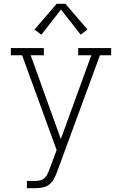

<svg xmlns="http://www.w3.org/2000/svg" viewBox="-20 -782 640 1007"><path d="M121 205V167H165Q178 167 192 163.5Q206 160 215.5 150Q225 140 230.5 127.5Q236 115 241 102L277 5L96 -492H37V-530H210V-492H141L299 -53L459 -492H390V-530H563V-492H504L281 115Q274 134 265 152.5Q256 171 240.5 184Q225 197 205 201Q185 205 165 205ZM197 -600 161 -627 277 -762H323L439 -627L403 -600L300 -732Z"/></svg>

Font: Iosevka Slab XLtEx
Style: Regular
Weight: 200
Width: 7
Monospace: yes
Designer: Belleve Invis
Foundry: Belleve Invis
Version: Version 11.1.0; ttfautohint (v1.8.3)